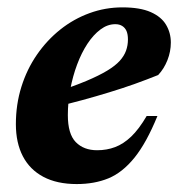

<svg xmlns="http://www.w3.org/2000/svg" viewBox="-20 -474 475 508"><path d="M285 -410Q264.5 -410 245.8 -396Q227 -382 211.2 -358Q195.5 -334 184 -303.2Q172.5 -272.5 166 -238Q159.5 -203.5 159.5 -169.5Q159.5 -119.5 180.5 -98Q201.5 -76.5 237 -76.5Q262.5 -76.5 284.5 -84.8Q306.5 -93 327 -112.5Q347.5 -132 368 -167H396.5Q367.5 -96 335.8 -56.8Q304 -17.5 267 -2.2Q230 13 183 13Q131 13 95 -6Q59 -25 40.5 -60.5Q22 -96 22 -145.5Q22 -197.5 36.5 -244Q51 -290.5 77.5 -329Q104 -367.5 139.5 -395.8Q175 -424 216.8 -439.2Q258.5 -454.5 304 -454.5Q350.5 -454.5 378.8 -442Q407 -429.5 419.5 -408.2Q432 -387 432 -361.5Q432 -337.5 423 -314.8Q414 -292 398.5 -275.5Q370 -264 337.2 -252.2Q304.5 -240.5 269.2 -229.8Q234 -219 198 -209.2Q162 -199.5 126.5 -191L128 -230.5Q175.5 -246 208.8 -260Q242 -274 263.5 -287Q285 -300 296.8 -313Q308.5 -326 313.5 -340Q318.5 -354 318.5 -369.5Q318.5 -383 314.8 -391.8Q311 -400.5 303.5 -405.2Q296 -410 285 -410Z"/></svg>

Font: Newsreader 24pt
Style: Bold Italic
Weight: 700
Italic angle: -17°
Designer: Hugues Gentile
Foundry: Production Type
Version: Version 1.003